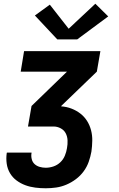

<svg xmlns="http://www.w3.org/2000/svg" viewBox="-20 -794 640 1029"><path d="M225 215Q197 215 169 211.5Q141 208 115.5 198.5Q90 189 68.5 173Q47 157 33.5 134Q20 111 16 83.5Q12 56 16 27Q16 26 16.5 25.5Q17 25 17 24H149Q149 25 149 25Q149 25 149 26Q146 42 150 58.5Q154 75 165.5 85.5Q177 96 193 100.5Q209 105 225 105Q246 105 266.5 98Q287 91 303 76Q319 61 327.5 40.5Q336 20 339 0Q343 -21 342 -42Q341 -63 332 -80Q323 -97 305 -106.5Q287 -116 267 -116H130L149 -226L339 -410H91L109 -520H518L499 -410L308 -226V-224Q337 -222 363 -212Q389 -202 410.5 -185.5Q432 -169 446.5 -146Q461 -123 468 -96Q475 -69 474.5 -40Q474 -11 470 18Q465 46 455.5 73Q446 100 428.5 124Q411 148 387 166Q363 184 336 195.5Q309 207 281 211Q253 215 225 215ZM394 -583H287L167 -711L247 -769L348 -640L491 -774L560 -706Z"/></svg>

Font: Iosevka SS04 XBd Ex
Style: Italic
Weight: 800
Width: 7
Italic angle: -9°
Monospace: yes
Designer: Belleve Invis
Foundry: Belleve Invis
Version: Version 19.0.0; ttfautohint (v1.8.4)